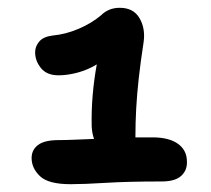

<svg xmlns="http://www.w3.org/2000/svg" viewBox="-20 -864 540 492"><path d="M161 -392Q104 -392 82.5 -412.5Q61 -433 61 -459Q61 -480 77.5 -492.5Q94 -505 130 -505Q147 -505 170.5 -506Q194 -507 221 -508Q216 -522 215 -539Q214 -580 217.5 -620.5Q221 -661 228 -699Q205 -685 179 -678Q153 -671 130 -671Q100 -671 85 -689.5Q70 -708 70 -730Q70 -745 80.5 -757.5Q91 -770 115 -773Q148 -776 181 -790Q214 -804 238 -824Q248 -834 260 -839Q272 -844 287 -844Q322 -844 337.5 -817.5Q353 -791 348 -756Q340 -704 335.5 -663Q331 -622 329 -586Q327 -550 327 -512Q352 -512 371 -512Q413 -512 436 -495.5Q459 -479 459 -450Q460 -428 444.5 -413.5Q429 -399 394 -399Q308 -399 251.5 -395.5Q195 -392 161 -392Z"/></svg>

Font: Shantell Sans Normal
Style: Regular
Weight: 600
Designer: Stephen Nixon, Anya Danilova, Shantell Martin
Foundry: Arrow Type
Version: Version 1.009;[a7da0bfa3]